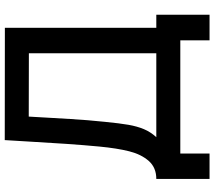

<svg xmlns="http://www.w3.org/2000/svg" viewBox="-66 -694 880 788"><g transform="rotate(-90 374.0 -300.0)"><path d="M33.5 -98.5Q80 -98.5 107.2 -129.2Q134.5 -160 147 -209.5Q159.5 -259 166.5 -332Q172.5 -395.5 177.5 -467.8Q182.5 -540 186.5 -613L193 -720.5L654 -720V-98.5H707.5V120H602.5V0H138V120H33.5ZM549.5 -98.5V-621.5L289.5 -622L284.5 -535Q283.5 -519.5 279.5 -450.5Q275.5 -381.5 268 -310Q262 -248.5 255.8 -212.8Q249.5 -177 238 -149.5Q226.5 -122 205 -98.5Z"/></g></svg>

Font: Manrope KiralyPet SmBd KiralyPet
Style: Regular
Weight: 600
Designer: Mikhail Sharanda
Foundry: Mikhail Sharanda
Version: Version 4.502